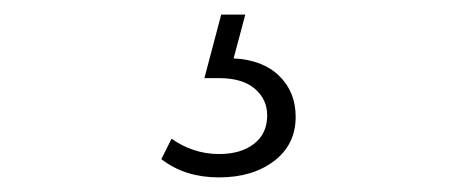

<svg xmlns="http://www.w3.org/2000/svg" viewBox="-20 -26 640 263"><path d="M280 217Q257 217 237.5 211Q218 205 201 192L215 164Q229 174 245.5 179.5Q262 185 280 185Q310 185 328 171Q346 157 346 132Q346 110 329 95.5Q312 81 280 81H260L283 -6H316L300 54Q340 56 362.5 78Q385 100 385 134Q385 172 355.5 194.5Q326 217 280 217Z"/></svg>

Font: Montserrat Z Light
Style: Regular
Weight: 300
Designer: Julieta Ulanovsky
Foundry: Julieta Ulanovsky
Version: Version 8.000